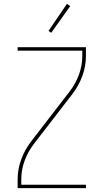

<svg xmlns="http://www.w3.org/2000/svg" viewBox="-20 -981 540 1001"><path d="M72 0V-46Q72 -99 90.5 -149.5Q109 -200 141 -242L343 -504Q374 -544 391.5 -591.5Q409 -639 409 -689V-717H72V-735H428V-689Q428 -636 409.5 -585.5Q391 -535 359 -493L157 -231Q126 -191 108.5 -143.5Q91 -96 91 -46V-18H428V0ZM247 -810 233 -820 329 -961 346 -949Z"/></svg>

Font: Iosevka Curly Thin
Style: Regular
Weight: 100
Monospace: yes
Designer: Belleve Invis
Foundry: Belleve Invis
Version: Version 22.1.2; ttfautohint (v1.8.4)